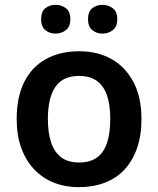

<svg xmlns="http://www.w3.org/2000/svg" viewBox="-20 -764 654 794"><path d="M565 -272Q565 -204 547 -152Q529 -100 495.5 -63.5Q462 -27 413.5 -8.5Q365 10 306 10Q250 10 203 -8.5Q156 -27 121.5 -63.5Q87 -100 68 -152Q49 -204 49 -272Q49 -362 80 -424.5Q111 -487 169.5 -519.5Q228 -552 308 -552Q384 -552 441.5 -519.5Q499 -487 532 -424.5Q565 -362 565 -272ZM178 -272Q178 -215 191.5 -174.5Q205 -134 233.5 -113Q262 -92 307 -92Q353 -92 381.5 -113Q410 -134 423 -174.5Q436 -215 436 -272Q436 -330 422.5 -369.5Q409 -409 380.5 -429.5Q352 -450 307 -450Q239 -450 208.5 -404Q178 -358 178 -272ZM150 -684Q150 -716 167.5 -730Q185 -744 210 -744Q234 -744 252.5 -730Q271 -716 271 -684Q271 -654 252.5 -639.5Q234 -625 210 -625Q185 -625 167.5 -639.5Q150 -654 150 -684ZM344 -684Q344 -716 361.5 -730Q379 -744 404 -744Q428 -744 446.5 -730Q465 -716 465 -684Q465 -654 446.5 -639.5Q428 -625 404 -625Q379 -625 361.5 -639.5Q344 -654 344 -684Z"/></svg>

Font: Noto Sans Devanagari SemiBold
Style: Regular
Weight: 600
Version: Version 2.003